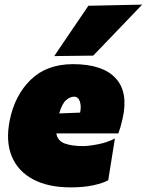

<svg xmlns="http://www.w3.org/2000/svg" viewBox="-20 -796 636 832"><path d="M286 16Q189.5 16 124 -18.5Q58.5 -53 31.2 -118Q4 -183 22 -274Q44 -383.5 113.5 -450.8Q183 -518 296 -518Q425 -518 481.2 -457Q537.5 -396 511 -281Q502.5 -243 493 -218H224Q229.5 -185.5 260.5 -174.2Q291.5 -163 338 -163Q365 -163 405.5 -171Q446 -179 478 -196L449 -15Q428 -3 386 6.5Q344 16 286 16ZM301 -377Q283 -377 265.8 -361.5Q248.5 -346 236.5 -304.5L327 -308Q333 -334.5 326.2 -355.8Q319.5 -377 301 -377ZM215 -553Q252 -608 289 -662.2Q326 -716.5 363 -771L596 -776Q541 -718.5 487.8 -663Q434.5 -607.5 384 -555Z"/></svg>

Font: Commissioner Black
Style: Italic
Weight: 900
Italic angle: -12°
Designer: Kostas Bartsokas
Foundry: Kostas Bartsokas
Version: Version 1.000; ttfautohint (v1.8.3)